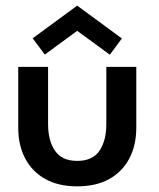

<svg xmlns="http://www.w3.org/2000/svg" viewBox="-20 -647 563 679"><path d="M150 -209Q150 -149 174.8 -113.5Q199.5 -78 253 -78Q307 -78 331.5 -113.5Q356 -149 356 -209V-410.5H462V-195.5Q462 -133.5 437.5 -86.8Q413 -40 366.5 -14Q320 12 253 12Q186.5 12 140 -14Q93.5 -40 69 -86.8Q44.5 -133.5 44.5 -195.5V-410.5H150ZM368.5 -453.5 253 -538 138.5 -454 95.5 -511.5 253 -627 411 -511Z"/></svg>

Font: League Spartan Thin Medium
Style: Regular
Weight: 500
Version: Version 2.002